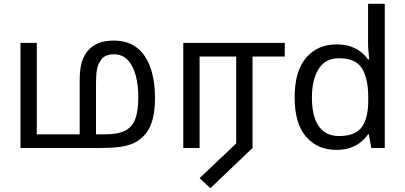

<svg xmlns="http://www.w3.org/2000/svg" viewBox="-20 -780 2133 1012"><path d="M580 -566Q655 -566 703 -527.5Q751 -489 774 -420.5Q797 -352 797 -262Q797 -192 782 -142Q767 -92 734 -60Q711 -37 681 -24Q651 -11 610.5 -5.5Q570 0 512 0H88V-554H174V-72H400V-355Q400 -417 411.5 -453.5Q423 -490 445 -515Q468 -540 500 -553Q532 -566 580 -566ZM578 -494Q561 -494 545 -488.5Q529 -483 518 -471Q502 -453 494 -426.5Q486 -400 486 -338V-72H533Q601 -72 639 -91Q677 -110 693 -153Q709 -196 709 -267Q709 -331 695.5 -382Q682 -433 653.5 -463.5Q625 -494 578 -494Z M1089 212 1032 159 1225 -24V-482H1032V0H946V-554H1481V-482H1311V0Z M1753 10Q1653 10 1593 -59.5Q1533 -129 1533 -267Q1533 -405 1593.5 -475.5Q1654 -546 1754 -546Q1796 -546 1827 -535.5Q1858 -525 1881 -507Q1904 -489 1920 -467H1926Q1925 -480 1922.5 -505.5Q1920 -531 1920 -546V-760H2008V0H1937L1924 -72H1920Q1904 -49 1881 -30.5Q1858 -12 1826.5 -1Q1795 10 1753 10ZM1767 -63Q1852 -63 1886.5 -109.5Q1921 -156 1921 -250V-266Q1921 -366 1888 -419.5Q1855 -473 1766 -473Q1695 -473 1659.5 -416.5Q1624 -360 1624 -265Q1624 -169 1659.5 -116Q1695 -63 1767 -63Z"/></svg>

Font: ltamil05
Style: Book
Weight: 400
Designer: Jelle Bosma - Monotype Design Team
Foundry: Monotype Imaging Inc.
Version: Version 2.003